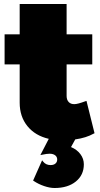

<svg xmlns="http://www.w3.org/2000/svg" viewBox="-20 -690 500 957"><path d="M2.9 -369.1V-519H78.1V-669.9H312V-519H439.9V-369.1H312V-211.9Q312 -192.4 322.5 -181.4Q333 -170.4 351.1 -170.9Q366.7 -170.9 404.8 -185.1L411.1 -187L451.2 -25.9L446.8 -23.9Q409.7 -2.9 355 4.9L334 43Q363.3 55.2 380.6 78.1Q397.9 101.1 397.9 128.9Q397.9 182.6 357.9 214.8Q317.9 247.1 252 247.1Q228.5 247.1 200.2 237.5Q171.9 228 147.9 211.9L145 210L189.9 108.9L194.8 115.2Q208.5 132.8 231.9 132.8Q247.6 132.8 256.3 125.2Q265.1 117.7 265.1 105Q265.1 91.8 254.9 84Q244.6 76.2 227.1 76.2Q212.9 76.2 190.9 81.1L181.2 83L223.1 2Q155.3 -13.7 116.7 -61.3Q78.1 -108.9 78.1 -178.2V-369.1Z"/></svg>

Font: Trueno UltraBlack
Style: Regular
Weight: 950
Designer: Julieta Ulanovsky
Foundry: Julieta Ulanovsky
Version: Version 3.001b | FøM Fix